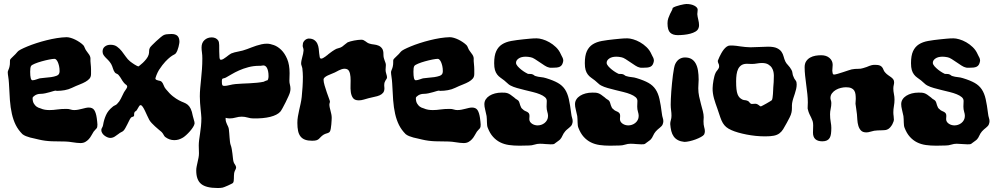

<svg xmlns="http://www.w3.org/2000/svg" viewBox="-20 -711 5002 966"><path d="M466.8 -117.2Q467.8 -107.4 469 -99.1Q470.2 -90.8 470.2 -84Q470.2 -76.2 469.2 -72.3Q468.3 -68.4 466.1 -65.4Q463.9 -62.5 460.2 -59.1Q456.5 -55.7 451.2 -48.8Q445.3 -39.6 439.7 -29.3Q434.1 -19 426.5 -10.7Q418.9 -2.4 408.9 3.2Q398.9 8.8 384.8 8.8Q376 8.8 366 7.6Q356 6.3 345.9 4.9Q335.9 3.4 326.4 2.2Q316.9 1 309.1 1Q275.4 1 241 -0.2Q206.5 -1.5 175.8 -8.8Q165.5 -11.7 154.3 -13.9Q143.1 -16.1 131.8 -19Q120.6 -22 110.4 -26.1Q100.1 -30.3 92.8 -36.1Q71.8 -57.1 59.3 -82Q46.9 -106.9 39.8 -138.2Q32.7 -169.4 29.8 -207.5Q26.9 -245.6 24.9 -293Q23.9 -309.6 21.5 -324.7Q19 -339.8 19 -348.1Q19 -352.1 22.7 -360.4Q26.4 -368.7 27.8 -376Q30.3 -386.7 30 -397.2Q29.8 -407.7 30.8 -410.2Q32.2 -413.6 36.9 -418.2Q41.5 -422.9 47.1 -428.2Q52.7 -433.6 58.3 -439.2Q64 -444.8 67.9 -450.2Q71.3 -455.1 84.7 -462.2Q98.1 -469.2 118.2 -477.5Q138.2 -485.8 163.1 -493.9Q188 -502 214.1 -508.5Q240.2 -515.1 266.4 -519.3Q292.5 -523.4 314.9 -523.9Q324.2 -523.9 335.7 -520.5Q347.2 -517.1 358.6 -511.5Q370.1 -505.9 380.9 -498.5Q391.6 -491.2 398.9 -483.9Q402.8 -480 406.2 -470.9Q409.7 -461.9 414.1 -456.1Q424.8 -442.4 429 -435.5Q433.1 -428.7 434.3 -423.3Q435.5 -418 435.1 -411.6Q434.6 -405.3 436 -392.1Q437 -381.8 437.5 -375Q438 -368.2 438 -362.3Q438 -356.4 438 -351.1Q438 -345.7 438 -338.9Q438 -324.7 430.7 -315.9Q423.3 -307.1 410.6 -299.8Q397.9 -292.5 380.1 -285.6Q362.3 -278.8 341.8 -269Q324.7 -260.7 305.2 -257.3Q285.6 -253.9 269 -253.9Q266.6 -253.9 265.1 -253.9Q263.7 -253.9 261.2 -254.9Q257.8 -255.4 249.5 -252.9Q241.2 -250.5 230.5 -247.3Q219.7 -244.1 207.3 -241.5Q194.8 -238.8 183.1 -238.8Q175.3 -238.8 168.2 -236.6Q161.1 -234.4 155.8 -231Q150.4 -227.5 147.2 -224.1Q144 -220.7 144 -217.8Q144 -200.7 150.1 -190.4Q156.2 -180.2 163.6 -174.8Q172.4 -168.5 183.1 -166Q195.3 -160.6 206.5 -158.9Q217.8 -157.2 229 -157.2Q247.6 -157.2 267.8 -160.2Q288.1 -163.1 314 -163.1Q326.2 -163.1 334.7 -160.2Q343.3 -157.2 353 -157.2Q363.3 -157.2 373.5 -159.2Q383.8 -161.1 393.1 -163.6Q402.3 -166 410.9 -168Q419.4 -169.9 426.8 -169.9Q445.8 -169.9 454.3 -157Q462.9 -144 466.8 -117.2ZM277.8 -341.8Q278.8 -344.2 279.3 -347.2Q279.8 -350.1 279.8 -353Q279.8 -367.7 277.1 -379.2Q274.4 -390.6 270.8 -398.7Q267.1 -406.7 262.7 -410.9Q258.3 -415 254.9 -415Q245.6 -415 227.1 -411.4Q208.5 -407.7 189.5 -402.3Q170.4 -397 155 -390.6Q139.6 -384.3 136.2 -378.9Q133.8 -375 132.8 -367.4Q131.8 -359.9 131.8 -350.1Q131.8 -329.6 134.5 -318.4Q137.2 -307.1 144 -307.1Q148.4 -307.1 153.8 -308.6Q159.2 -310.1 164.3 -311.8Q169.4 -313.5 173.6 -314.9Q177.7 -316.4 180.2 -316.9Q190.9 -318.8 206.5 -319.8Q222.2 -320.8 237.1 -323Q252 -325.2 263.4 -329.3Q274.9 -333.5 277.8 -341.8Z M959 -89.8Q958 -82 951.2 -71.3Q944.3 -60.5 935.3 -50.3Q926.3 -40 916.5 -31.2Q906.7 -22.5 900.9 -19Q889.6 -12.2 878.9 -9Q868.2 -5.9 856.9 -5.9Q832 -5.9 811 -22Q807.1 -24.9 803 -33Q798.8 -41 793 -46.9Q786.1 -52.7 777.3 -60.1Q768.6 -67.4 759.8 -75.4Q751 -83.5 743.2 -91.8Q735.4 -100.1 731 -107.9Q726.1 -116.7 720.5 -129.4Q714.8 -142.1 709.2 -153.8Q703.6 -165.5 698 -173.8Q692.4 -182.1 687 -182.1Q683.1 -182.1 679.4 -175.8Q675.8 -169.4 668.9 -158.2Q666.5 -153.3 662.6 -151.6Q658.7 -149.9 656.7 -146Q654.3 -140.1 654.8 -135Q655.3 -129.9 653.8 -127Q651.4 -124 646.2 -123Q641.1 -122.1 638.2 -118.2Q634.3 -113.3 629.9 -104.2Q625.5 -95.2 620.6 -85.4Q615.7 -75.7 610.8 -66.9Q606 -58.1 601.1 -53.2Q597.2 -49.3 590.1 -46.1Q583 -43 576.2 -37.1Q567.9 -30.8 557.4 -23.9Q546.9 -17.1 534.2 -17.1Q528.8 -17.1 521.2 -20Q513.7 -22.9 506.6 -28.1Q499.5 -33.2 494.6 -40.8Q489.7 -48.3 489.7 -57.1Q489.7 -62.5 493.9 -69.1Q498 -75.7 499 -84Q502.9 -108.4 513.2 -131.6Q523.4 -154.8 545.9 -172.9Q551.3 -178.2 558.3 -180.9Q565.4 -183.6 569.8 -189Q581.1 -200.2 587.9 -214.4Q594.7 -228.5 604 -247.1Q605.5 -249.5 608.2 -253.4Q610.8 -257.3 613.5 -261.2Q616.2 -265.1 618.2 -268.8Q620.1 -272.5 620.1 -274.9Q619.6 -278.8 618.4 -280.8Q617.2 -282.7 615 -284.2Q612.8 -285.6 610.1 -287.8Q607.4 -290 604 -293.9Q599.6 -299.3 596.4 -304Q593.3 -308.6 590.6 -313.5Q587.9 -318.4 584.5 -323.2Q581.1 -328.1 576.2 -334Q572.8 -337.9 566.7 -340.3Q560.5 -342.8 558.1 -346.2Q551.8 -354.5 548.3 -366.5Q544.9 -378.4 539.1 -389.2Q532.2 -400.4 524.7 -408Q517.1 -415.5 510.7 -422.1Q504.4 -428.7 500.2 -435.5Q496.1 -442.4 496.1 -452.1Q496.1 -467.8 507.6 -476.8Q519 -485.8 536.1 -485.8Q555.7 -485.8 568.8 -476.3Q582 -466.8 592.5 -453.6Q603 -440.4 612.8 -426Q622.6 -411.6 634.8 -401.9Q639.2 -398.4 645 -394.3Q650.9 -390.1 657.2 -386.2Q663.6 -382.3 668.9 -379.6Q674.3 -377 677.7 -377Q676.8 -377 683.3 -381.8Q689.9 -386.7 698.7 -395Q707.5 -403.3 716.1 -414.1Q724.6 -424.8 728 -436Q730.5 -445.3 730.2 -453.9Q730 -462.4 733.9 -470.2Q735.4 -473.6 744.6 -483.2Q753.9 -492.7 765.4 -503.4Q776.9 -514.2 788.1 -523.4Q799.3 -532.7 805.2 -535.2Q814.9 -539.1 825.4 -539.1Q835.9 -539.1 842.8 -540Q862.8 -540 872.8 -530.5Q882.8 -521 882.8 -500Q882.8 -498 881.6 -491Q880.4 -483.9 878.2 -474.9Q876 -465.8 872.3 -456.8Q868.7 -447.8 863.8 -441.9Q860.8 -438.5 854 -435.3Q847.2 -432.1 836.7 -424.1Q826.2 -416 811.8 -400.9Q797.4 -385.7 779.8 -358.9Q776.4 -353.5 773.2 -346.7Q770 -339.8 767.3 -333.3Q764.6 -326.7 763.2 -321.5Q761.7 -316.4 761.7 -314.9Q763.2 -311 767.1 -309.1Q771 -307.1 775.6 -306.2Q780.3 -305.2 785.2 -304Q790 -302.7 793 -299.8Q798.8 -294.4 803 -283Q807.1 -271.5 814 -263.2Q833.5 -239.3 850.1 -226.3Q866.7 -213.4 880.4 -206.3Q894 -199.2 905 -195.1Q916 -190.9 924.6 -183.8Q933.1 -176.8 939.5 -163.8Q945.8 -150.9 950.2 -127Q952.6 -115.7 955.8 -106.7Q959 -97.7 959 -89.8Z M1439 -247.1Q1438 -241.7 1431.6 -227.3Q1425.3 -212.9 1417.2 -196.8Q1409.2 -180.7 1401.6 -167Q1394 -153.3 1390.1 -148.9Q1374.5 -131.8 1339.4 -123Q1304.2 -114.3 1254.4 -115.2Q1240.7 -115.2 1226.1 -119.6Q1211.4 -124 1196.3 -124Q1181.2 -124 1166 -119.6Q1150.9 -115.2 1135.3 -115.2Q1125.5 -115.2 1115.2 -118.2V-112.8Q1115.2 -104.5 1117.2 -98.1Q1119.1 -91.8 1121.8 -86.2Q1124.5 -80.6 1127.2 -75Q1129.9 -69.3 1131.3 -62Q1132.3 -53.2 1133.3 -41.7Q1134.3 -30.3 1135 -19Q1135.7 -7.8 1137 2Q1138.2 11.7 1140.1 17.1Q1144 27.3 1146 38.8Q1147.9 50.3 1149.4 61.8Q1150.9 73.2 1151.9 84.2Q1152.8 95.2 1155.3 104Q1157.7 110.8 1162.4 117.2Q1167 123.5 1168 130.9Q1168 134.8 1166.7 137.7Q1165.5 140.6 1164.1 143.6Q1162.6 146.5 1160.9 150.1Q1159.2 153.8 1158.2 159.2Q1157.2 166 1157 173.1Q1156.7 180.2 1156.7 187Q1156.7 193.8 1155.8 199.7Q1154.8 205.6 1152.3 209Q1150.9 210.9 1143.3 214.6Q1135.7 218.3 1127 222.4Q1118.2 226.6 1110.1 229.5Q1102.1 232.4 1100.1 232.9Q1094.2 234.4 1087.6 234.6Q1081.1 234.9 1074.2 234.9Q1017.1 234.9 992.2 214.6Q967.3 194.3 967.3 147Q967.3 136.7 969.5 126.2Q971.7 115.7 974.1 104.7Q976.6 93.8 978.8 82.5Q981 71.3 981 60.1Q981 49.3 980.5 40Q980 30.8 980 21Q980 8.3 981.9 -7.1Q983.9 -22.5 986.6 -39.8Q989.3 -57.1 991.2 -76.7Q993.2 -96.2 993.2 -117.2Q993.2 -124.5 991.9 -136.2Q990.7 -147.9 989.3 -162.4Q987.8 -176.8 986.6 -192.9Q985.4 -209 985.4 -226.1Q985.4 -245.6 987.3 -267.3Q989.3 -289.1 991.7 -313Q994.1 -336.9 996.1 -362.8Q998 -388.7 998 -417Q998 -433.6 996.1 -446.8Q994.1 -460 994.1 -472.2Q994.1 -496.1 1009 -509.5Q1023.9 -522.9 1045.4 -522.9Q1055.2 -522.9 1064 -519Q1072.8 -515.1 1078.1 -506.8Q1082.5 -500 1082.8 -484.1Q1083 -468.3 1083 -451.7Q1083 -435.1 1084.2 -422.6Q1085.4 -410.2 1091.3 -410.2Q1096.7 -410.2 1103.8 -414.3Q1110.8 -418.5 1118.2 -424.1Q1125.5 -429.7 1132.1 -434.8Q1138.7 -439.9 1143.1 -441.9Q1158.7 -448.2 1179.9 -451.9Q1201.2 -455.6 1223.1 -463.9Q1233.4 -467.8 1245.4 -472.4Q1257.3 -477.1 1270 -481.2Q1282.7 -485.4 1296.1 -488.3Q1309.6 -491.2 1323.2 -491.2Q1338.4 -491.2 1357.9 -484.1Q1377.4 -477.1 1395 -460Q1412.6 -442.9 1424.8 -414.3Q1437 -385.7 1437 -342.8Q1437 -333 1436.5 -323Q1436 -313 1436 -304.2Q1436 -294.4 1438.7 -284.7Q1441.4 -274.9 1441.4 -263.2Q1441.4 -259.3 1440.7 -255.1Q1439.9 -251 1439 -247.1ZM1325.2 -306.2Q1328.1 -309.1 1329.6 -315.2Q1331.1 -321.3 1331.1 -328.1Q1331.1 -343.3 1328.6 -353.8Q1326.2 -364.3 1322.5 -370.4Q1318.8 -376.5 1314.2 -379.2Q1309.6 -381.8 1305.2 -381.8Q1301.3 -381.8 1297.9 -380.9Q1294.4 -379.9 1291 -379.9H1284.2Q1255.4 -379.9 1229.7 -373Q1204.1 -366.2 1182.9 -356.7Q1161.6 -347.2 1145.3 -337.4Q1128.9 -327.6 1118.2 -321.8Q1112.3 -318.4 1107.9 -317.6Q1103.5 -316.9 1101.1 -315.9Q1098.6 -314.9 1097.4 -311.8Q1096.2 -308.6 1096.2 -300.8Q1096.2 -289.1 1098.1 -283.9Q1100.1 -278.8 1109.4 -278.8Q1119.1 -278.8 1134.5 -282.7Q1149.9 -286.6 1165 -288.1Q1180.7 -289.6 1198.7 -290.3Q1216.8 -291 1235.6 -292Q1254.4 -293 1272.7 -294.7Q1291 -296.4 1307.1 -299.8Q1306.6 -299.8 1309.1 -301Q1311.5 -302.2 1314.7 -303.5Q1317.9 -304.7 1321 -305.9Q1324.2 -307.1 1325.2 -307.1Z M1927.2 -321.8Q1926.8 -316.9 1924.6 -313.7Q1922.4 -310.5 1919.7 -306.4Q1917 -302.2 1915 -296.4Q1913.1 -290.5 1913.1 -280.8Q1913.1 -276.9 1913.6 -273.9Q1914.1 -271 1914.1 -267.1Q1914.1 -252.4 1907.5 -244.4Q1900.9 -236.3 1889.9 -231.4Q1878.9 -226.6 1864.3 -223.9Q1849.6 -221.2 1834 -216.8Q1822.8 -213.9 1810.1 -210Q1797.4 -206.1 1785.2 -206.1Q1764.6 -206.1 1756.1 -217.8Q1747.6 -229.5 1745.1 -247.3Q1742.7 -265.1 1743.7 -285.6Q1744.6 -306.2 1743.4 -324Q1742.2 -341.8 1736.1 -353.5Q1730 -365.2 1713.4 -365.2Q1706.5 -365.2 1699.2 -362.8Q1691.9 -360.4 1685.3 -357.2Q1678.7 -354 1673.1 -350.8Q1667.5 -347.7 1664.1 -346.2Q1656.7 -342.8 1647.2 -339.1Q1637.7 -335.4 1628.9 -331.3Q1620.1 -327.1 1614 -322Q1607.9 -316.9 1607.9 -310.1Q1607.9 -298.8 1613 -281.5Q1618.2 -264.2 1624 -246.8Q1629.9 -229.5 1635 -216.1Q1640.1 -202.6 1640.1 -199.2Q1640.1 -195.8 1638.7 -192.6Q1637.2 -189.5 1637.2 -185.1Q1637.2 -178.2 1638.9 -170.4Q1640.6 -162.6 1642.8 -154.1Q1645 -145.5 1647 -136.5Q1648.9 -127.4 1648.9 -118.2Q1648.9 -115.2 1648.4 -105.7Q1647.9 -96.2 1647 -85.2Q1646 -74.2 1644.3 -64.2Q1642.6 -54.2 1640.1 -49.8Q1637.7 -45.9 1634.3 -43.9Q1630.9 -42 1627 -40.8Q1623 -39.6 1618.7 -38.3Q1614.3 -37.1 1609.4 -34.2Q1598.6 -27.3 1593.8 -21.7Q1588.9 -16.1 1584.2 -12Q1579.6 -7.8 1572.5 -5.4Q1565.4 -2.9 1550.3 -2.9Q1529.3 -2.9 1515.1 -8.1Q1501 -13.2 1492.2 -24.2Q1483.4 -35.2 1479.7 -52.2Q1476.1 -69.3 1476.1 -92.8Q1476.1 -108.9 1478.8 -124.8Q1481.4 -140.6 1485.1 -156.7Q1488.8 -172.9 1492.4 -189.2Q1496.1 -205.6 1498 -223.1Q1500.5 -246.6 1502.2 -273.7Q1503.9 -300.8 1503.9 -324.2Q1503.9 -343.8 1501 -368.2Q1500 -374 1497.6 -379.9Q1495.1 -385.7 1495.1 -391.1Q1495.1 -398.4 1496.8 -406.7Q1498.5 -415 1500.7 -423.3Q1502.9 -431.6 1504.9 -440.2Q1506.8 -448.7 1507.3 -457Q1507.3 -465.3 1505.1 -470.5Q1502.9 -475.6 1502.9 -481Q1502.9 -494.6 1508.3 -502.2Q1513.7 -509.8 1519.5 -512.9Q1525.4 -516.1 1529.8 -516.6Q1534.2 -517.1 1532.2 -517.1Q1550.8 -517.1 1561.3 -509.5Q1571.8 -502 1576.9 -490.7Q1582 -479.5 1583.5 -466.6Q1585 -453.6 1585.9 -442.4Q1586.9 -431.2 1588.6 -423.6Q1590.3 -416 1596.2 -416Q1600.1 -416 1606.2 -419.4Q1612.3 -422.9 1617.7 -426.8Q1623 -430.7 1626 -433.3Q1628.9 -436 1627 -434.1L1626 -433.1Q1626.5 -433.1 1627 -433.6Q1628.4 -435.1 1630.4 -436Q1628.4 -435.1 1628.4 -435.1H1627.9Q1634.3 -439.9 1640.6 -444.8Q1646 -448.7 1652.3 -453.4Q1658.7 -458 1664.1 -460.9Q1672.4 -466.3 1682.6 -468.5Q1692.9 -470.7 1701.2 -476.1Q1708.5 -481.4 1715.8 -487.8Q1723.1 -494.1 1729 -498Q1734.9 -500.5 1743.4 -502.9Q1752 -505.4 1761.7 -507.1Q1771.5 -508.8 1780.8 -510Q1790 -511.2 1797.4 -511.2Q1804.2 -511.2 1809.1 -509Q1814 -506.8 1818.4 -503.4Q1822.8 -500 1827.9 -496.6Q1833 -493.2 1840.3 -491.2Q1849.6 -488.3 1861.8 -487.1Q1874 -485.8 1884.5 -481.4Q1895 -477.1 1902.3 -467Q1909.7 -457 1909.2 -436Q1909.2 -426.8 1911.1 -419.4Q1913.1 -412.1 1915.3 -406.2Q1917.5 -400.4 1919.4 -395Q1921.4 -389.6 1921.4 -383.8Q1921.4 -378.4 1920.7 -372.3Q1919.9 -366.2 1919.9 -359.9Q1919.9 -350.1 1923.6 -339.1Q1927.2 -328.1 1927.2 -321.8Z M2395 -117.2Q2396 -107.4 2397.2 -99.1Q2398.4 -90.8 2398.4 -84Q2398.4 -76.2 2397.5 -72.3Q2396.5 -68.4 2394.3 -65.4Q2392.1 -62.5 2388.4 -59.1Q2384.8 -55.7 2379.4 -48.8Q2373.5 -39.6 2367.9 -29.3Q2362.3 -19 2354.7 -10.7Q2347.2 -2.4 2337.2 3.2Q2327.1 8.8 2313 8.8Q2304.2 8.8 2294.2 7.6Q2284.2 6.3 2274.2 4.9Q2264.2 3.4 2254.6 2.2Q2245.1 1 2237.3 1Q2203.6 1 2169.2 -0.2Q2134.8 -1.5 2104 -8.8Q2093.8 -11.7 2082.5 -13.9Q2071.3 -16.1 2060.1 -19Q2048.8 -22 2038.6 -26.1Q2028.3 -30.3 2021 -36.1Q2000 -57.1 1987.5 -82Q1975.1 -106.9 1968 -138.2Q1960.9 -169.4 1958 -207.5Q1955.1 -245.6 1953.1 -293Q1952.1 -309.6 1949.7 -324.7Q1947.3 -339.8 1947.3 -348.1Q1947.3 -352.1 1950.9 -360.4Q1954.6 -368.7 1956.1 -376Q1958.5 -386.7 1958.3 -397.2Q1958 -407.7 1959 -410.2Q1960.4 -413.6 1965.1 -418.2Q1969.7 -422.9 1975.3 -428.2Q1981 -433.6 1986.6 -439.2Q1992.2 -444.8 1996.1 -450.2Q1999.5 -455.1 2012.9 -462.2Q2026.4 -469.2 2046.4 -477.5Q2066.4 -485.8 2091.3 -493.9Q2116.2 -502 2142.3 -508.5Q2168.5 -515.1 2194.6 -519.3Q2220.7 -523.4 2243.2 -523.9Q2252.4 -523.9 2263.9 -520.5Q2275.4 -517.1 2286.9 -511.5Q2298.3 -505.9 2309.1 -498.5Q2319.8 -491.2 2327.1 -483.9Q2331.1 -480 2334.5 -470.9Q2337.9 -461.9 2342.3 -456.1Q2353 -442.4 2357.2 -435.5Q2361.3 -428.7 2362.5 -423.3Q2363.8 -418 2363.3 -411.6Q2362.8 -405.3 2364.3 -392.1Q2365.2 -381.8 2365.7 -375Q2366.2 -368.2 2366.2 -362.3Q2366.2 -356.4 2366.2 -351.1Q2366.2 -345.7 2366.2 -338.9Q2366.2 -324.7 2358.9 -315.9Q2351.6 -307.1 2338.9 -299.8Q2326.2 -292.5 2308.3 -285.6Q2290.5 -278.8 2270 -269Q2252.9 -260.7 2233.4 -257.3Q2213.9 -253.9 2197.3 -253.9Q2194.8 -253.9 2193.4 -253.9Q2191.9 -253.9 2189.5 -254.9Q2186 -255.4 2177.7 -252.9Q2169.4 -250.5 2158.7 -247.3Q2147.9 -244.1 2135.5 -241.5Q2123 -238.8 2111.3 -238.8Q2103.5 -238.8 2096.4 -236.6Q2089.4 -234.4 2084 -231Q2078.6 -227.5 2075.4 -224.1Q2072.3 -220.7 2072.3 -217.8Q2072.3 -200.7 2078.4 -190.4Q2084.5 -180.2 2091.8 -174.8Q2100.6 -168.5 2111.3 -166Q2123.5 -160.6 2134.8 -158.9Q2146 -157.2 2157.2 -157.2Q2175.8 -157.2 2196 -160.2Q2216.3 -163.1 2242.2 -163.1Q2254.4 -163.1 2262.9 -160.2Q2271.5 -157.2 2281.2 -157.2Q2291.5 -157.2 2301.8 -159.2Q2312 -161.1 2321.3 -163.6Q2330.6 -166 2339.1 -168Q2347.7 -169.9 2355 -169.9Q2374 -169.9 2382.6 -157Q2391.1 -144 2395 -117.2ZM2206.1 -341.8Q2207 -344.2 2207.5 -347.2Q2208 -350.1 2208 -353Q2208 -367.7 2205.3 -379.2Q2202.6 -390.6 2199 -398.7Q2195.3 -406.7 2190.9 -410.9Q2186.5 -415 2183.1 -415Q2173.8 -415 2155.3 -411.4Q2136.7 -407.7 2117.7 -402.3Q2098.6 -397 2083.3 -390.6Q2067.9 -384.3 2064.5 -378.9Q2062 -375 2061 -367.4Q2060.1 -359.9 2060.1 -350.1Q2060.1 -329.6 2062.7 -318.4Q2065.4 -307.1 2072.3 -307.1Q2076.7 -307.1 2082 -308.6Q2087.4 -310.1 2092.5 -311.8Q2097.7 -313.5 2101.8 -314.9Q2106 -316.4 2108.4 -316.9Q2119.1 -318.8 2134.8 -319.8Q2150.4 -320.8 2165.3 -323Q2180.2 -325.2 2191.7 -329.3Q2203.1 -333.5 2206.1 -341.8Z M2857.4 -84Q2855.5 -79.6 2851.6 -75.7Q2847.7 -71.8 2843 -67.9Q2838.4 -64 2833.3 -59.8Q2828.1 -55.7 2823.2 -49.8Q2814.9 -40 2809.8 -28.3Q2804.7 -16.6 2798.3 -9.8Q2798.3 -9.3 2793.7 -5.6Q2789.1 -2 2783.4 2Q2777.8 5.9 2773.4 9.3Q2769 12.7 2770 12.2Q2765.6 14.6 2760.5 14.9Q2755.4 15.1 2749 15.1Q2737.3 15.1 2723.6 13.7Q2710 12.2 2696.3 12.2Q2682.6 12.2 2668.9 16.6Q2655.3 21 2641.1 21Q2628.9 21 2617.2 21.5Q2605.5 22 2593.3 22Q2564.9 22 2540.8 18.6Q2516.6 15.1 2496.6 5.1Q2476.6 -4.9 2460.7 -22.5Q2444.8 -40 2434.1 -67.9Q2431.6 -73.7 2430.9 -80.8Q2430.2 -87.9 2429.9 -95.7Q2429.7 -103.5 2429.4 -111.6Q2429.2 -119.6 2428.2 -127Q2424.3 -146.5 2420.7 -160.6Q2417 -174.8 2417 -187Q2417 -200.2 2423.8 -210.9Q2430.7 -221.7 2442.6 -229.2Q2454.6 -236.8 2470.5 -241Q2486.3 -245.1 2504.4 -245.1Q2514.2 -245.1 2520.8 -244.6Q2527.3 -244.1 2533.9 -241.9Q2540.5 -239.7 2548.1 -234.6Q2555.7 -229.5 2567.4 -220.2Q2571.8 -215.3 2578.9 -211.2Q2585.9 -207 2588.4 -204.1Q2591.8 -199.7 2593.5 -193.8Q2595.2 -188 2597.2 -181.6Q2599.1 -175.3 2602.1 -169.9Q2605 -164.6 2610.4 -161.1Q2615.2 -155.8 2621.1 -153.3Q2627 -150.9 2632.1 -148.2Q2637.2 -145.5 2640.6 -141.1Q2644 -136.7 2644 -127.9Q2644 -123.5 2643.6 -119.6Q2643.1 -115.7 2643.1 -111.8Q2643.1 -104 2647 -98.1Q2650.9 -92.3 2657.2 -88.1Q2663.6 -84 2670.9 -82Q2678.2 -80.1 2685.1 -80.1Q2693.8 -80.1 2702.9 -83Q2711.9 -85.9 2719.7 -92Q2727.5 -98.1 2732.4 -107.2Q2737.3 -116.2 2737.3 -127.9Q2737.3 -137.2 2733.6 -148.9Q2730 -160.6 2730 -174.8Q2730 -181.6 2730.5 -189.2Q2731 -196.8 2731 -203.1Q2731 -214.4 2721.4 -222.4Q2711.9 -230.5 2696.3 -236.8Q2680.7 -243.2 2660.9 -248Q2641.1 -252.9 2620.8 -257.8Q2600.6 -262.7 2581.5 -268.1Q2562.5 -273.4 2548.3 -280.8Q2540.5 -284.7 2533 -292.2Q2525.4 -299.8 2517.1 -306.2Q2506.8 -314 2497.6 -320.6Q2488.3 -327.1 2481.2 -336.4Q2474.1 -345.7 2470.2 -358.9Q2466.3 -372.1 2466.3 -393.1Q2466.3 -431.2 2476.6 -453.4Q2486.8 -475.6 2505.9 -487.8Q2524.9 -500 2552.2 -504.9Q2579.6 -509.8 2613.3 -513.2Q2628.4 -514.6 2645.8 -516.4Q2663.1 -518.1 2680.2 -518.1Q2692.4 -518.1 2709.5 -513.2Q2726.6 -508.3 2743.9 -498.5Q2761.2 -488.8 2776.9 -473.9Q2792.5 -459 2801.3 -439Q2803.7 -433.1 2806.2 -429Q2808.6 -424.8 2810.3 -421.1Q2812 -417.5 2813 -413.8Q2814 -410.2 2814 -404.8Q2812 -393.1 2807.9 -386Q2803.7 -378.9 2796.9 -375.5Q2790 -372.1 2780.5 -371.1Q2771 -370.1 2758.3 -370.1Q2752.9 -370.1 2748.8 -370.1Q2744.6 -370.1 2743.2 -371.1Q2732.9 -373 2720.7 -380.9Q2708.5 -388.7 2695.8 -397.5Q2683.1 -406.2 2671.1 -413.8Q2659.2 -421.4 2650.4 -422.9Q2636.2 -425.8 2625 -425.8Q2602.5 -425.8 2589.4 -416.7Q2576.2 -407.7 2576.2 -395Q2576.2 -387.2 2584.2 -377.9Q2592.3 -368.7 2602.5 -360.6Q2612.8 -352.5 2622.6 -346.7Q2632.3 -340.8 2635.3 -339.8Q2639.2 -338.4 2646.2 -338.9Q2653.3 -339.4 2659.2 -336.9Q2663.6 -335.4 2667 -332.3Q2670.4 -329.1 2675.3 -328.1Q2687.5 -324.2 2701.2 -323Q2714.8 -321.8 2727.1 -317.9Q2764.2 -306.6 2786.6 -293.9Q2809.1 -281.2 2822.3 -261.5Q2835.4 -241.7 2842 -212.4Q2848.6 -183.1 2854 -139.2Q2855.5 -126.5 2858.4 -117.9Q2861.3 -109.4 2861.3 -101.1Q2861.3 -93.3 2857.4 -84Z M3313.5 -84Q3311.5 -79.6 3307.6 -75.7Q3303.7 -71.8 3299.1 -67.9Q3294.4 -64 3289.3 -59.8Q3284.2 -55.7 3279.3 -49.8Q3271 -40 3265.9 -28.3Q3260.7 -16.6 3254.4 -9.8Q3254.4 -9.3 3249.8 -5.6Q3245.1 -2 3239.5 2Q3233.9 5.9 3229.5 9.3Q3225.1 12.7 3226.1 12.2Q3221.7 14.6 3216.6 14.9Q3211.4 15.1 3205.1 15.1Q3193.4 15.1 3179.7 13.7Q3166 12.2 3152.3 12.2Q3138.7 12.2 3125 16.6Q3111.3 21 3097.2 21Q3085 21 3073.2 21.5Q3061.5 22 3049.3 22Q3021 22 2996.8 18.6Q2972.7 15.1 2952.6 5.1Q2932.6 -4.9 2916.7 -22.5Q2900.9 -40 2890.1 -67.9Q2887.7 -73.7 2887 -80.8Q2886.2 -87.9 2886 -95.7Q2885.7 -103.5 2885.5 -111.6Q2885.3 -119.6 2884.3 -127Q2880.4 -146.5 2876.7 -160.6Q2873 -174.8 2873 -187Q2873 -200.2 2879.9 -210.9Q2886.7 -221.7 2898.7 -229.2Q2910.6 -236.8 2926.5 -241Q2942.4 -245.1 2960.4 -245.1Q2970.2 -245.1 2976.8 -244.6Q2983.4 -244.1 2990 -241.9Q2996.6 -239.7 3004.2 -234.6Q3011.7 -229.5 3023.4 -220.2Q3027.8 -215.3 3034.9 -211.2Q3042 -207 3044.4 -204.1Q3047.9 -199.7 3049.6 -193.8Q3051.3 -188 3053.2 -181.6Q3055.2 -175.3 3058.1 -169.9Q3061 -164.6 3066.4 -161.1Q3071.3 -155.8 3077.1 -153.3Q3083 -150.9 3088.1 -148.2Q3093.3 -145.5 3096.7 -141.1Q3100.1 -136.7 3100.1 -127.9Q3100.1 -123.5 3099.6 -119.6Q3099.1 -115.7 3099.1 -111.8Q3099.1 -104 3103 -98.1Q3106.9 -92.3 3113.3 -88.1Q3119.6 -84 3127 -82Q3134.3 -80.1 3141.1 -80.1Q3149.9 -80.1 3158.9 -83Q3168 -85.9 3175.8 -92Q3183.6 -98.1 3188.5 -107.2Q3193.4 -116.2 3193.4 -127.9Q3193.4 -137.2 3189.7 -148.9Q3186 -160.6 3186 -174.8Q3186 -181.6 3186.5 -189.2Q3187 -196.8 3187 -203.1Q3187 -214.4 3177.5 -222.4Q3168 -230.5 3152.3 -236.8Q3136.7 -243.2 3116.9 -248Q3097.2 -252.9 3076.9 -257.8Q3056.6 -262.7 3037.6 -268.1Q3018.6 -273.4 3004.4 -280.8Q2996.6 -284.7 2989 -292.2Q2981.4 -299.8 2973.1 -306.2Q2962.9 -314 2953.6 -320.6Q2944.3 -327.1 2937.3 -336.4Q2930.2 -345.7 2926.3 -358.9Q2922.4 -372.1 2922.4 -393.1Q2922.4 -431.2 2932.6 -453.4Q2942.9 -475.6 2961.9 -487.8Q2981 -500 3008.3 -504.9Q3035.6 -509.8 3069.3 -513.2Q3084.5 -514.6 3101.8 -516.4Q3119.1 -518.1 3136.2 -518.1Q3148.4 -518.1 3165.5 -513.2Q3182.6 -508.3 3200 -498.5Q3217.3 -488.8 3232.9 -473.9Q3248.5 -459 3257.3 -439Q3259.8 -433.1 3262.2 -429Q3264.6 -424.8 3266.4 -421.1Q3268.1 -417.5 3269 -413.8Q3270 -410.2 3270 -404.8Q3268.1 -393.1 3263.9 -386Q3259.8 -378.9 3252.9 -375.5Q3246.1 -372.1 3236.6 -371.1Q3227.1 -370.1 3214.4 -370.1Q3209 -370.1 3204.8 -370.1Q3200.7 -370.1 3199.2 -371.1Q3189 -373 3176.8 -380.9Q3164.6 -388.7 3151.9 -397.5Q3139.2 -406.2 3127.2 -413.8Q3115.2 -421.4 3106.4 -422.9Q3092.3 -425.8 3081.1 -425.8Q3058.6 -425.8 3045.4 -416.7Q3032.2 -407.7 3032.2 -395Q3032.2 -387.2 3040.3 -377.9Q3048.3 -368.7 3058.6 -360.6Q3068.8 -352.5 3078.6 -346.7Q3088.4 -340.8 3091.3 -339.8Q3095.2 -338.4 3102.3 -338.9Q3109.4 -339.4 3115.2 -336.9Q3119.6 -335.4 3123 -332.3Q3126.5 -329.1 3131.3 -328.1Q3143.6 -324.2 3157.2 -323Q3170.9 -321.8 3183.1 -317.9Q3220.2 -306.6 3242.7 -293.9Q3265.1 -281.2 3278.3 -261.5Q3291.5 -241.7 3298.1 -212.4Q3304.7 -183.1 3310.1 -139.2Q3311.5 -126.5 3314.5 -117.9Q3317.4 -109.4 3317.4 -101.1Q3317.4 -93.3 3313.5 -84Z M3494.1 -568.8Q3490.2 -558.6 3479 -552Q3467.8 -545.4 3452.9 -541.5Q3438 -537.6 3421.4 -535.9Q3404.8 -534.2 3390.1 -534.2Q3364.7 -534.2 3351.6 -546.9Q3338.4 -559.6 3338.4 -594.2Q3338.4 -607.9 3342.5 -619.6Q3346.7 -631.3 3351.3 -641.1Q3356 -650.9 3360.1 -658.2Q3364.3 -665.5 3364.3 -670.9Q3370.1 -675.3 3380.6 -679Q3391.1 -682.6 3401.9 -685.3Q3412.6 -688 3421.4 -689.5Q3430.2 -690.9 3433.1 -690.9Q3458 -690.9 3474.1 -682.1Q3490.2 -673.3 3490.2 -662.1Q3490.2 -656.7 3489.3 -650.6Q3488.3 -644.5 3488.3 -640.1Q3489.3 -627.4 3493.2 -612.1Q3497.1 -596.7 3497.1 -584Q3497.1 -575.2 3494.1 -568.8ZM3522.5 -34.2Q3518.6 -28.3 3506.6 -21.7Q3494.6 -15.1 3479.5 -9.5Q3464.4 -3.9 3449 -0.5Q3433.6 2.9 3423.3 2.9Q3404.3 1 3391.1 -5.9Q3377.9 -12.7 3369.6 -24.4Q3361.3 -36.1 3357.4 -51.8Q3353.5 -67.4 3352.1 -86.9Q3352.1 -96.7 3355.2 -106.7Q3358.4 -116.7 3358.4 -128.9Q3358.4 -142.6 3356.4 -156.5Q3354.5 -170.4 3354.5 -184.1Q3354.5 -195.3 3355.2 -212.9Q3356 -230.5 3357.4 -251Q3358.9 -271.5 3361.1 -293Q3363.3 -314.5 3365.7 -333.5Q3368.2 -352.5 3371.1 -367.4Q3374 -382.3 3377.4 -389.2Q3385.7 -406.2 3398.4 -414.1Q3411.1 -421.9 3426.3 -421.9Q3445.8 -421.9 3459 -414.1Q3472.2 -406.2 3480.2 -391.6Q3488.3 -377 3491.7 -356.2Q3495.1 -335.4 3495.1 -310.1Q3495.1 -298.8 3494.1 -288.1Q3493.2 -277.3 3493.2 -267.1Q3493.2 -246.6 3497.3 -226.6Q3501.5 -206.5 3506.6 -188Q3511.7 -169.4 3516.1 -152.3Q3520.5 -135.3 3520.5 -121.1Q3520.5 -116.7 3520 -111.1Q3519.5 -105.5 3519.5 -101.1Q3519.5 -83 3522.9 -71.5Q3526.4 -60.1 3526.4 -50.8Q3526.4 -42 3522.5 -34.2Z M3987.3 -296.9Q3987.3 -293.9 3987.8 -291.5Q3988.3 -289.1 3988.3 -286.1Q3988.3 -274.9 3985.6 -263.2Q3982.9 -251.5 3979 -239.7Q3975.1 -228 3971.2 -216.1Q3967.3 -204.1 3965.3 -191.9Q3964.4 -187 3964.4 -180.9Q3964.4 -174.8 3964.4 -168.5Q3964.4 -162.1 3963.9 -156.2Q3963.4 -150.4 3962.4 -146Q3960 -133.8 3952.6 -119.6Q3945.3 -105.5 3938.5 -92.8Q3928.2 -73.7 3920.2 -60.8Q3912.1 -47.9 3901.1 -39.8Q3890.1 -31.7 3873.5 -28.3Q3856.9 -24.9 3829.6 -24.9Q3806.2 -24.9 3782.2 -27.3Q3758.3 -29.8 3735.8 -34.2Q3713.4 -38.6 3693.8 -44.2Q3674.3 -49.8 3660.2 -56.2Q3643.6 -63.5 3633.8 -71.8Q3624 -80.1 3616.9 -91.8Q3609.9 -103.5 3604 -120.8Q3598.1 -138.2 3589.4 -164.1Q3585 -177.2 3580.3 -189.9Q3575.7 -202.6 3572.3 -215.6Q3568.8 -228.5 3566.9 -241.5Q3564.9 -254.4 3565.4 -268.1Q3565.4 -275.9 3566.7 -286.4Q3567.9 -296.9 3569.8 -307.4Q3571.8 -317.9 3574.2 -327.4Q3576.7 -336.9 3579.6 -342.8Q3582 -348.6 3585.2 -352.5Q3588.4 -356.4 3591.3 -360.4Q3594.2 -364.3 3596.2 -368.2Q3598.1 -372.1 3598.1 -377.9Q3598.1 -382.3 3597.2 -385.5Q3596.2 -388.7 3594.7 -391.6Q3593.3 -394.5 3592.3 -397.7Q3591.3 -400.9 3591.3 -404.8Q3591.3 -404.3 3593.5 -410.2Q3595.7 -416 3599.6 -424.6Q3603.5 -433.1 3609.1 -443.1Q3614.7 -453.1 3621.3 -461.7Q3627.9 -470.2 3636 -476.1Q3644 -481.9 3652.3 -481.9H3663.6H3667.5Q3674.3 -481.9 3684.1 -480.5Q3693.8 -479 3705.3 -477.5Q3716.8 -476.1 3729.7 -474.6Q3742.7 -473.1 3755.4 -473.1Q3777.8 -473.1 3800.8 -474.6Q3823.7 -476.1 3844.2 -476.1Q3873.5 -476.1 3888.9 -468.8Q3904.3 -461.4 3911.9 -450.4Q3919.4 -439.5 3922.6 -426.5Q3925.8 -413.6 3931.2 -401.9Q3935.1 -393.1 3944.8 -383.1Q3954.6 -373 3962.4 -358.9Q3966.3 -352.1 3967.3 -342.3Q3968.3 -332.5 3972.2 -325.2Q3976.1 -314.5 3981.2 -308.8Q3986.3 -303.2 3987.3 -296.9ZM3870.6 -272Q3871.6 -281.7 3872.6 -298.1Q3873.5 -314.5 3873.5 -330.1Q3873.5 -337.9 3871.6 -348.9Q3869.6 -359.9 3863.3 -369.9Q3856.9 -379.9 3845 -387Q3833 -394 3813.5 -394Q3801.3 -394 3788.3 -391.6Q3775.4 -389.2 3763.2 -389.2Q3757.3 -389.2 3751 -389.6Q3744.6 -390.1 3738.3 -390.1Q3721.2 -390.1 3710.4 -383.1Q3699.7 -376 3693.8 -364Q3688 -352.1 3685.8 -335.9Q3683.6 -319.8 3683.6 -301.8Q3683.6 -278.3 3685.3 -262.7Q3687 -247.1 3690.9 -236.8Q3694.8 -226.6 3700.7 -220.5Q3706.5 -214.4 3715.3 -210Q3723.1 -207 3728 -207Q3732.9 -207 3740.2 -204.1Q3744.6 -202.6 3747.1 -200Q3749.5 -197.3 3751.7 -194.6Q3753.9 -191.9 3756.6 -189.9Q3759.3 -188 3763.2 -188Q3766.6 -188 3770.8 -188.5Q3774.9 -189 3779.3 -189Q3785.2 -189 3789.6 -187Q3793.9 -185.1 3797.1 -182.4Q3800.3 -179.7 3803 -177.7Q3805.7 -175.8 3808.6 -175.8Q3810.1 -176.3 3818.6 -180.7Q3827.1 -185.1 3836.9 -190.7Q3846.7 -196.3 3854.7 -201.2Q3862.8 -206.1 3863.3 -207Q3865.7 -210.9 3866.9 -219.5Q3868.2 -228 3868.9 -237.8Q3869.6 -247.6 3869.9 -256.8Q3870.1 -266.1 3870.6 -272Z M4480.5 -210Q4480.5 -193.4 4477.5 -177.2Q4474.6 -161.1 4474.6 -146Q4474.6 -136.2 4476.1 -126.7Q4477.5 -117.2 4477.5 -107.9Q4477.5 -106 4475.6 -99.6Q4473.6 -93.3 4469.5 -85.4Q4465.3 -77.6 4458.7 -70.1Q4452.1 -62.5 4443.4 -59.1Q4437.5 -56.6 4429.9 -56.2Q4422.4 -55.7 4413.8 -55.4Q4405.3 -55.2 4396.2 -54.9Q4387.2 -54.7 4378.4 -53.2Q4366.2 -50.8 4357.2 -47.9Q4348.1 -44.9 4338.4 -44.9Q4320.8 -44.9 4311.8 -54.4Q4302.7 -64 4298.6 -78.1Q4294.4 -92.3 4293.5 -107.9Q4292.5 -123.5 4291.5 -136.2Q4290 -152.8 4287.6 -165.3Q4285.2 -177.7 4284.2 -189Q4284.2 -195.8 4284.9 -201.7Q4285.6 -207.5 4285.6 -212.9Q4285.6 -225.6 4284.2 -236.6Q4282.7 -247.6 4277.8 -255.4Q4272.9 -263.2 4262.9 -267.6Q4252.9 -272 4236.3 -272Q4224.6 -272 4210.9 -268.8Q4197.3 -265.6 4185.5 -258.8Q4173.8 -252 4166 -241.7Q4158.2 -231.4 4158.2 -217.8Q4158.2 -212.4 4160.4 -206.1Q4162.6 -199.7 4162.6 -191.9Q4162.6 -178.2 4159.4 -163.8Q4156.2 -149.4 4156.2 -136.2Q4156.2 -115.7 4159.4 -98.1Q4162.6 -80.6 4162.6 -67.9Q4162.6 -50.8 4160.9 -38.1Q4159.2 -25.4 4154.3 -17.1Q4149.4 -8.8 4140.4 -4.4Q4131.3 0 4117.2 0Q4094.7 0 4082.5 -10.7Q4070.3 -21.5 4070.3 -43.9Q4070.3 -52.2 4070.8 -61.3Q4071.3 -70.3 4071.3 -80.1Q4071.3 -93.3 4068.4 -102.1Q4065.4 -110.8 4061.3 -119.1Q4057.1 -127.4 4052.5 -137Q4047.9 -146.5 4044.4 -161.1Q4043.5 -162.6 4043.5 -164.6Q4043.5 -166.5 4043.5 -168.9Q4043.5 -174.3 4043.9 -181.4Q4044.4 -188.5 4044.4 -195.8Q4044.4 -215.3 4042 -237.8Q4039.6 -260.3 4036.4 -283.7Q4033.2 -307.1 4030.8 -329.8Q4028.3 -352.5 4028.3 -373Q4028.3 -391.1 4036.1 -402.8Q4043.9 -414.6 4056.2 -421.4Q4068.4 -428.2 4083 -430.7Q4097.7 -433.1 4111.3 -433.1Q4137.7 -433.1 4153.6 -419.2Q4169.4 -405.3 4169.4 -384.8Q4169.4 -377.9 4168.5 -370.4Q4167.5 -362.8 4167.5 -355Q4167.5 -349.6 4169.2 -342.8Q4170.9 -335.9 4176.3 -335.9Q4181.6 -335.9 4194.6 -339.6Q4207.5 -343.3 4221.9 -348.1Q4236.3 -353 4248.5 -356.9Q4260.7 -360.8 4264.6 -361.8Q4283.2 -365.2 4296.9 -364.7Q4310.5 -364.3 4322.3 -368.2Q4333.5 -371.1 4340.6 -374Q4347.7 -377 4353.8 -379.4Q4359.9 -381.8 4366.5 -383.3Q4373 -384.8 4383.3 -384.8Q4399.9 -384.8 4407.5 -381.1Q4415 -377.4 4418.9 -371.8Q4422.9 -366.2 4425.3 -359.4Q4427.7 -352.5 4433.6 -346.2Q4440.9 -337.9 4449 -332.5Q4457 -327.1 4463.6 -322.3Q4470.2 -317.4 4474.4 -311.5Q4478.5 -305.7 4478.5 -296.9Q4478.5 -290 4476.6 -282.7Q4474.6 -275.4 4474.6 -265.1Q4474.6 -252.4 4477.5 -238.3Q4480.5 -224.1 4480.5 -210Z M4954.6 -84Q4952.6 -79.6 4948.7 -75.7Q4944.8 -71.8 4940.2 -67.9Q4935.5 -64 4930.4 -59.8Q4925.3 -55.7 4920.4 -49.8Q4912.1 -40 4907 -28.3Q4901.9 -16.6 4895.5 -9.8Q4895.5 -9.3 4890.9 -5.6Q4886.2 -2 4880.6 2Q4875 5.9 4870.6 9.3Q4866.2 12.7 4867.2 12.2Q4862.8 14.6 4857.7 14.9Q4852.5 15.1 4846.2 15.1Q4834.5 15.1 4820.8 13.7Q4807.1 12.2 4793.5 12.2Q4779.8 12.2 4766.1 16.6Q4752.4 21 4738.3 21Q4726.1 21 4714.4 21.5Q4702.6 22 4690.4 22Q4662.1 22 4637.9 18.6Q4613.8 15.1 4593.8 5.1Q4573.7 -4.9 4557.9 -22.5Q4542 -40 4531.2 -67.9Q4528.8 -73.7 4528.1 -80.8Q4527.3 -87.9 4527.1 -95.7Q4526.9 -103.5 4526.6 -111.6Q4526.4 -119.6 4525.4 -127Q4521.5 -146.5 4517.8 -160.6Q4514.2 -174.8 4514.2 -187Q4514.2 -200.2 4521 -210.9Q4527.8 -221.7 4539.8 -229.2Q4551.8 -236.8 4567.6 -241Q4583.5 -245.1 4601.6 -245.1Q4611.3 -245.1 4617.9 -244.6Q4624.5 -244.1 4631.1 -241.9Q4637.7 -239.7 4645.3 -234.6Q4652.8 -229.5 4664.6 -220.2Q4668.9 -215.3 4676 -211.2Q4683.1 -207 4685.5 -204.1Q4689 -199.7 4690.7 -193.8Q4692.4 -188 4694.3 -181.6Q4696.3 -175.3 4699.2 -169.9Q4702.1 -164.6 4707.5 -161.1Q4712.4 -155.8 4718.3 -153.3Q4724.1 -150.9 4729.2 -148.2Q4734.4 -145.5 4737.8 -141.1Q4741.2 -136.7 4741.2 -127.9Q4741.2 -123.5 4740.7 -119.6Q4740.2 -115.7 4740.2 -111.8Q4740.2 -104 4744.1 -98.1Q4748 -92.3 4754.4 -88.1Q4760.7 -84 4768.1 -82Q4775.4 -80.1 4782.2 -80.1Q4791 -80.1 4800 -83Q4809.1 -85.9 4816.9 -92Q4824.7 -98.1 4829.6 -107.2Q4834.5 -116.2 4834.5 -127.9Q4834.5 -137.2 4830.8 -148.9Q4827.1 -160.6 4827.1 -174.8Q4827.1 -181.6 4827.6 -189.2Q4828.1 -196.8 4828.1 -203.1Q4828.1 -214.4 4818.6 -222.4Q4809.1 -230.5 4793.5 -236.8Q4777.8 -243.2 4758.1 -248Q4738.3 -252.9 4718 -257.8Q4697.8 -262.7 4678.7 -268.1Q4659.7 -273.4 4645.5 -280.8Q4637.7 -284.7 4630.1 -292.2Q4622.6 -299.8 4614.3 -306.2Q4604 -314 4594.7 -320.6Q4585.4 -327.1 4578.4 -336.4Q4571.3 -345.7 4567.4 -358.9Q4563.5 -372.1 4563.5 -393.1Q4563.5 -431.2 4573.7 -453.4Q4584 -475.6 4603 -487.8Q4622.1 -500 4649.4 -504.9Q4676.8 -509.8 4710.4 -513.2Q4725.6 -514.6 4742.9 -516.4Q4760.3 -518.1 4777.3 -518.1Q4789.6 -518.1 4806.6 -513.2Q4823.7 -508.3 4841.1 -498.5Q4858.4 -488.8 4874 -473.9Q4889.6 -459 4898.4 -439Q4900.9 -433.1 4903.3 -429Q4905.8 -424.8 4907.5 -421.1Q4909.2 -417.5 4910.2 -413.8Q4911.1 -410.2 4911.1 -404.8Q4909.2 -393.1 4905 -386Q4900.9 -378.9 4894 -375.5Q4887.2 -372.1 4877.7 -371.1Q4868.2 -370.1 4855.5 -370.1Q4850.1 -370.1 4845.9 -370.1Q4841.8 -370.1 4840.3 -371.1Q4830.1 -373 4817.9 -380.9Q4805.7 -388.7 4793 -397.5Q4780.3 -406.2 4768.3 -413.8Q4756.3 -421.4 4747.6 -422.9Q4733.4 -425.8 4722.2 -425.8Q4699.7 -425.8 4686.5 -416.7Q4673.3 -407.7 4673.3 -395Q4673.3 -387.2 4681.4 -377.9Q4689.5 -368.7 4699.7 -360.6Q4710 -352.5 4719.7 -346.7Q4729.5 -340.8 4732.4 -339.8Q4736.3 -338.4 4743.4 -338.9Q4750.5 -339.4 4756.3 -336.9Q4760.7 -335.4 4764.2 -332.3Q4767.6 -329.1 4772.5 -328.1Q4784.7 -324.2 4798.3 -323Q4812 -321.8 4824.2 -317.9Q4861.3 -306.6 4883.8 -293.9Q4906.2 -281.2 4919.4 -261.5Q4932.6 -241.7 4939.2 -212.4Q4945.8 -183.1 4951.2 -139.2Q4952.6 -126.5 4955.6 -117.9Q4958.5 -109.4 4958.5 -101.1Q4958.5 -93.3 4954.6 -84Z"/></svg>

Font: Freckle Face
Style: Regular
Weight: 400
Designer: Astigmatic (AOETI)
Foundry: Astigmatic (AOETI)
Version: Version 1.000